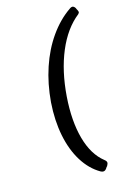

<svg xmlns="http://www.w3.org/2000/svg" viewBox="-150 -791 659 916"><g transform="rotate(-20 180.0 -333.5)"><path d="M168 -334Q149 -216 165.5 -126.5Q182 -37 233 11Q242 19 242.5 26Q243 33 235 44L232 46Q224 58 216 60.5Q208 63 197 56Q150 23 120.5 -35Q91 -93 82.5 -169.5Q74 -246 88 -334Q103 -423 136 -499Q169 -575 217.5 -632.5Q266 -690 324 -723Q335 -730 342 -727.5Q349 -725 354 -714V-712Q360 -700 360 -695Q360 -690 354 -685Q284 -639 236 -548Q188 -457 168 -334Z"/></g></svg>

Font: Winky Sans Light
Style: Italic
Weight: 300
Italic angle: -8.97852°
Designer: Simon Atzbach
Foundry: typofactur
Version: Version 1.205